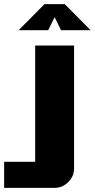

<svg xmlns="http://www.w3.org/2000/svg" viewBox="-139 -720 458 928"><path d="M-49 -574 76 -700H174L299 -574H156L125 -637L94 -574ZM219 94Q219 132 191 160Q163 188 125 188H-119V62H31V-500H219Z"/></svg>

Font: CostaRica
Style: Normal
Weight: 900
Version: Version 1.3